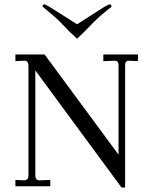

<svg xmlns="http://www.w3.org/2000/svg" viewBox="-20 -844 695 870"><path d="M605 -597.2V-566.9L565.9 -568.8H564Q546.9 -568.8 546.9 -547.9V5.9H530.8L140.1 -524.9V-48.8Q140.1 -26.9 159.2 -26.9L208 -28.8V0H49.8V-28.8L88.9 -26.9Q108.9 -26.9 108.9 -48.8V-547.9Q108.9 -555.7 104 -564Q97.7 -570.3 88.9 -568.8L49.8 -566.9V-597.2H182.1L517.1 -143.1V-548.8Q517.1 -568.8 500 -568.8H497.1L448.2 -566.9V-597.2ZM172.9 -815.9Q172.9 -824.2 181.2 -824.2Q185.5 -824.2 206.1 -812L329.1 -733.9L451.2 -812Q471.7 -824.2 477.1 -824.2Q484.9 -824.2 484.9 -815.9Q484.9 -812.5 478 -807.1Q476.1 -805.7 470.2 -801.3Q464.4 -796.9 460.9 -793.9Q428.7 -768.1 404.8 -744.1L381.8 -720.2L357.9 -695.8Q329.1 -669.4 329.1 -668Q330.1 -668 316.9 -680.2Q310.5 -686 299.8 -695.8L275.9 -720.2L252.9 -744.1Q229 -768.1 196.8 -793.9Q194.3 -795.9 189.2 -800.3Q184.1 -804.7 181.2 -807.1Q172.9 -814 172.9 -815.9Z"/></svg>

Font: Unna Light
Style: Regular
Weight: 300
Designer: Jorge de Buen Unna
Foundry: Omnibus-Type
Version: Version 2.007;PS 002.007;hotconv 1.0.88;makeotf.lib2.5.64775